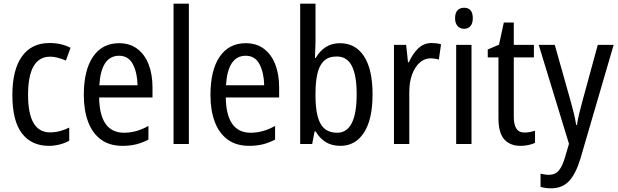

<svg xmlns="http://www.w3.org/2000/svg" viewBox="-20 -780 3347 1040"><path d="M245 10Q150 10 98.5 -58Q47 -126 47 -265Q47 -402 99 -474.5Q151 -547 248 -547Q282 -547 311 -540Q340 -533 362 -521L337 -452Q316 -461 294 -467Q272 -473 252 -473Q132 -473 132 -266Q132 -63 251 -63Q279 -63 305 -70Q331 -77 355 -89V-18Q333 -5 303.5 2.5Q274 10 245 10Z M625 -546Q684 -546 724.5 -515Q765 -484 785.5 -430Q806 -376 806 -308V-252H517Q520 -61 652 -61Q719 -61 784 -98V-24Q752 -7 718.5 1.5Q685 10 644 10Q573 10 526.5 -24.5Q480 -59 457 -121Q434 -183 434 -265Q434 -400 484 -473Q534 -546 625 -546ZM625 -478Q528 -478 518 -318H725Q724 -385 700 -431.5Q676 -478 625 -478Z M1003 0H920V-760H1003Z M1311 -546Q1370 -546 1410.5 -515Q1451 -484 1471.5 -430Q1492 -376 1492 -308V-252H1203Q1206 -61 1338 -61Q1405 -61 1470 -98V-24Q1438 -7 1404.5 1.5Q1371 10 1330 10Q1259 10 1212.5 -24.5Q1166 -59 1143 -121Q1120 -183 1120 -265Q1120 -400 1170 -473Q1220 -546 1311 -546ZM1311 -478Q1214 -478 1204 -318H1411Q1410 -385 1386 -431.5Q1362 -478 1311 -478Z M1689 -553Q1689 -531 1687.5 -508.5Q1686 -486 1686 -466H1690Q1712 -504 1744.5 -525Q1777 -546 1822 -546Q1905 -546 1951.5 -475.5Q1998 -405 1998 -269Q1998 -133 1951.5 -61.5Q1905 10 1824 10Q1778 10 1745 -10Q1712 -30 1690 -68H1684L1671 0H1606V-760H1689ZM1804 -474Q1759 -474 1734 -449.5Q1709 -425 1699 -380Q1689 -335 1689 -275V-260Q1689 -160 1716 -110.5Q1743 -61 1806 -61Q1912 -61 1912 -270Q1912 -371 1886 -422.5Q1860 -474 1804 -474Z M2318 -547Q2330 -547 2343 -545.5Q2356 -544 2369 -540L2357 -457Q2337 -464 2312 -464Q2279 -464 2253 -440.5Q2227 -417 2212 -376Q2197 -335 2197 -282V0H2114V-537H2180L2190 -443H2195Q2215 -489 2245.5 -518Q2276 -547 2318 -547Z M2494 -738Q2541 -738 2541 -681Q2541 -654 2528.5 -639Q2516 -624 2494 -624Q2472 -624 2458.5 -639Q2445 -654 2445 -681Q2445 -710 2458 -724Q2471 -738 2494 -738ZM2534 -537V0H2451V-537Z M2822 -62Q2836 -62 2851 -65Q2866 -68 2878 -72V-6Q2863 1 2842.5 5.5Q2822 10 2799 10Q2743 10 2711.5 -25Q2680 -60 2680 -140V-469H2622V-512L2683 -538L2709 -658H2763V-537H2872V-469H2763V-148Q2763 -105 2777 -83.5Q2791 -62 2822 -62Z M2898 -537H2985L3071 -232Q3080 -200 3088 -167.5Q3096 -135 3101 -103H3105Q3109 -130 3117 -163.5Q3125 -197 3135 -233L3218 -537H3304L3124 79Q3100 159 3063.5 199.5Q3027 240 2965 240Q2949 240 2935 238Q2921 236 2908 232V161Q2918 163 2930 165Q2942 167 2953 167Q2987 167 3007 143.5Q3027 120 3042 67L3062 -1Z"/></svg>

Font: Noto Sans Hebrew Condensed
Style: Regular
Weight: 400
Width: 3
Designer: Monotype Design Team
Foundry: Monotype Imaging Inc.
Version: Version 2.004; ttfautohint (v1.8.4.7-5d5b)